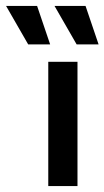

<svg xmlns="http://www.w3.org/2000/svg" viewBox="-105 -624 350 644"><path d="M152.1 -475H225.7L181.9 -604.2H77.8ZM-10.4 -475H63.2L19.4 -604.2H-84.7ZM56.9 0H154.9V-416.7H56.9Z"/></svg>

Font: Afacad Medium
Style: Regular
Weight: 500
Designer: Kristian Moeller
Foundry: Dicotype
Version: Version 1.000